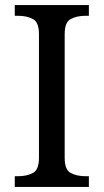

<svg xmlns="http://www.w3.org/2000/svg" viewBox="-20 -734 407 754"><path d="M38 0V-42H51Q85 -42 109 -54.5Q133 -67 133 -114V-600Q133 -647 109 -659.5Q85 -672 51 -672H38V-714H329V-672H316Q282 -672 258 -659.5Q234 -647 234 -600V-114Q234 -67 258 -54.5Q282 -42 316 -42H329V0Z"/></svg>

Font: Noto Serif Ahom
Style: Regular
Weight: 400
Designer: Monotype Design Team
Foundry: Monotype Imaging Inc.
Version: Version 2.007; ttfautohint (v1.8.4.7-5d5b)